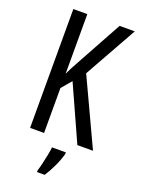

<svg xmlns="http://www.w3.org/2000/svg" viewBox="-172 -789 795 1084"><g transform="rotate(20 225.5 -246.5)"><path d="M451 0H357L208 -330L157 -270V0H73V-714H157V-356Q168 -382 211 -459L351 -714H442L265 -398ZM310 71Q300 108 280.5 149.5Q261 191 241 221H195V210Q201 192 207.5 164.5Q214 137 219.5 109Q225 81 227 61H310Z"/></g></svg>

Font: Noto Sans Gurmukhi ExtraCondensed
Style: Regular
Weight: 400
Width: 2
Designer: Jelle Bosma - Monotype Design Team
Foundry: Monotype Imaging Inc.
Version: Version 2.004; ttfautohint (v1.8.4.7-5d5b)